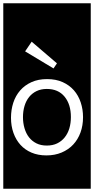

<svg xmlns="http://www.w3.org/2000/svg" viewBox="-32 -937 573 1170"><path d="M255 -455Q201 -455 160 -436.5Q119 -418 91 -386Q63 -354 49 -311Q35 -268 35 -219Q35 -169 50 -127Q65 -85 92.5 -54.5Q120 -24 160 -7Q200 10 251 10Q302 10 343.5 -7.5Q385 -25 414 -56Q443 -87 458.5 -129.5Q474 -172 474 -223Q474 -270 460 -312.5Q446 -355 418.5 -386.5Q391 -418 350 -436.5Q309 -455 255 -455ZM253 -50Q217 -50 190 -63.5Q163 -77 145 -100Q127 -123 117.5 -155Q108 -187 108 -223Q108 -260 117.5 -291.5Q127 -323 145.5 -346Q164 -369 191 -382Q218 -395 253 -395Q323 -395 361.5 -348Q400 -301 400 -224Q400 -186 390.5 -154.5Q381 -123 362 -99.5Q343 -76 316 -63Q289 -50 253 -50ZM-12 -917H521V213H-12ZM315 -551 161 -683 121 -624 294 -520Z"/></svg>

Font: Zilla Slab Regular Highlight
Style: Regular
Weight: 410
Designer: Typotheque Type Foundry
Foundry: Typotheque type foundry
Version: Version 1.0; 2017